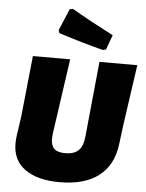

<svg xmlns="http://www.w3.org/2000/svg" viewBox="-61 -966 779 1026"><g transform="rotate(5 328.5 -452.5)"><path d="M288 -917Q380 -863 512 -795L483 -716L466 -712Q360 -739 228 -781L222 -797L271 -913ZM657 -647 610 -319 597 -216Q583 -105 507 -46.5Q431 12 297 12Q178 12 111.5 -36Q45 -84 45 -173Q45 -194 48 -216L63 -319L97 -647H297L239 -243Q237 -223 237 -216Q237 -179 255 -162Q273 -145 314 -145Q361 -145 385 -168Q409 -191 414 -243L454 -647Z"/></g></svg>

Font: Alegreya Sans Black
Style: Italic
Weight: 900
Italic angle: -7°
Designer: Juan Pablo del Peral
Foundry: Huerta Tipografica
Version: Version 2.007